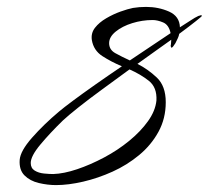

<svg xmlns="http://www.w3.org/2000/svg" viewBox="-20 -537 605 556"><path d="M142 -1Q118 -1 92.5 -7Q67 -13 51 -29Q35 -45 37 -74Q39 -100 73 -138.5Q107 -177 151 -214Q164 -225 191.5 -245.5Q219 -266 256 -292Q293 -318 333 -345Q302 -358 276.5 -374.5Q251 -391 246 -421Q243 -441 255 -456.5Q267 -472 287.5 -484Q308 -496 329 -503.5Q350 -511 365 -514Q383 -517 403 -517Q439 -517 469.5 -503.5Q500 -490 501 -458Q520 -470 533 -478.5Q546 -487 551 -489Q554 -491 557 -491.5Q560 -492 562 -493Q565 -492 565 -491Q565 -490 547.5 -476Q530 -462 499 -439Q498 -433 495 -426.5Q492 -420 488 -412Q480 -399 477 -399Q475 -399 474.5 -403Q474 -407 475 -408Q475 -412 475.5 -415.5Q476 -419 476 -422Q454 -406 429 -388.5Q404 -371 378 -352Q408 -337 434 -312.5Q460 -288 460 -241Q460 -194 439 -155.5Q418 -117 383 -88Q348 -59 306 -40Q264 -21 221 -11Q178 -1 142 -1ZM356 -362 474 -441Q469 -465 452.5 -472Q436 -479 422 -479Q392 -479 363 -470Q334 -461 315 -445.5Q296 -430 296 -412Q296 -393 314 -383Q332 -373 356 -362ZM134 -33Q165 -34 203.5 -47Q242 -60 281.5 -81Q321 -102 354 -129Q387 -156 408.5 -186Q430 -216 433 -246Q435 -284 411 -303Q387 -322 355 -336Q314 -306 275 -277.5Q236 -249 206.5 -225.5Q177 -202 162 -188Q125 -152 97 -118.5Q69 -85 69 -65Q69 -50 80.5 -43Q92 -36 107.5 -34.5Q123 -33 134 -33Z"/></svg>

Font: Hurricane
Style: Regular
Weight: 400
Designer: Robert E. Leuschke
Foundry: Robert E. Leuschke
Version: Version 1.010; ttfautohint (v1.8.3)